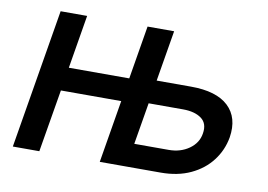

<svg xmlns="http://www.w3.org/2000/svg" viewBox="-64 -643 1033 740"><g transform="rotate(10 453.0 -272.5)"><path d="M26.3 0 117.2 -545.5H220.9L186.1 -336.6H422.6L457.4 -545.5H561.4L528.1 -346.6H662.6Q762.4 -346.6 809.1 -302.6Q855.8 -258.5 843.4 -180Q834.5 -128.9 803.4 -88.1Q772.4 -47.2 721.9 -23.6Q671.5 0 604.8 0H366.5L407.3 -245H171.2L130 0ZM512.8 -255 485.4 -91.6H620Q666.2 -91.6 699.8 -115.4Q733.3 -139.2 739 -176.8Q745.7 -216.6 719.6 -235.8Q693.5 -255 647.4 -255Z"/></g></svg>

Font: Inter UI Medium
Style: Italic
Weight: 500
Italic angle: 9.39999°
Designer: Rasmus Andersson
Foundry: rsms
Version: 3.2;8d6f07862